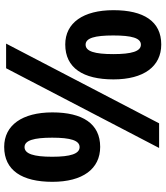

<svg xmlns="http://www.w3.org/2000/svg" viewBox="42 -806 773 896"><g transform="rotate(90 428.0 -357.5)"><path d="M187 -724C79 -724 27 -642 27 -501C27 -360 86 -276 187 -276C297 -276 350 -360 350 -501C350 -642 290 -724 187 -724ZM670 -714H555L183 0H298ZM188 -629C219 -629 232 -586 232 -500C232 -413 219 -371 188 -371C157 -371 145 -414 145 -500C145 -586 157 -629 188 -629ZM665 -439C557 -439 504 -357 504 -216C504 -75 564 9 665 9C775 9 828 -75 828 -216C828 -357 768 -439 665 -439ZM666 -343C697 -343 711 -301 711 -215C711 -128 697 -86 666 -86C635 -86 622 -129 622 -215C622 -301 635 -343 666 -343Z"/></g></svg>

Font: Noto Sans Display
Style: Bold
Weight: 700
Designer: Monotype Design Team
Foundry: Monotype Imaging Inc.
Version: Version 1.900